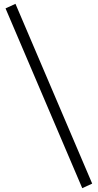

<svg xmlns="http://www.w3.org/2000/svg" viewBox="-20 -883 512 1006"><path d="M463 79 411 103 9 -839 61 -863Z"/></svg>

Font: Shippori Mincho SemiBold
Style: Regular
Weight: 600
Designer: FONTDASU
Foundry: FONTDASU / Google Inc. / but / Adobe
Version: Version 3.110; ttfautohint (v1.8.3)